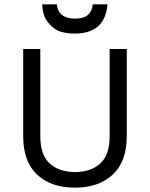

<svg xmlns="http://www.w3.org/2000/svg" viewBox="-20 -855 694 886"><path d="M175 -835H242Q250 -769 326 -769Q366 -769 385.5 -786Q405 -803 408 -835H476Q465 -700 324 -700Q288 -700 258 -709.5Q228 -719 202 -751Q176 -783 175 -835ZM87 -227V-629H166V-227Q166 -139 210 -100Q254 -61 326 -61Q398 -61 442 -100Q486 -139 486 -227V-629H565V-227Q565 -109 500 -49Q435 11 325.5 11Q216 11 151.5 -49Q87 -109 87 -227Z"/></svg>

Font: Karmilla
Style: Regular
Weight: 400
Designer: Jonathan Pinhorn
Version: Version 1.000